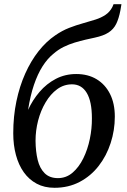

<svg xmlns="http://www.w3.org/2000/svg" viewBox="-20 -882 602 913"><path d="M557.5 -862 552.5 -832.5Q545 -793.5 532.5 -768.2Q520 -743 496.2 -727.5Q472.5 -712 430.5 -703Q421 -701 410.2 -698.5Q399.5 -696 387.5 -693.5Q361.5 -687.5 335 -679.5Q308.5 -671.5 282.5 -658.8Q256.5 -646 232.5 -625Q205.5 -603 182.2 -566.5Q159 -530 141.5 -478.5Q124 -427 113.5 -359.5Q135 -406.5 168.2 -445.2Q201.5 -484 245.5 -507Q289.5 -530 342.5 -530Q398.5 -530 439.5 -505.2Q480.5 -480.5 503.2 -435.2Q526 -390 526 -327.5Q526 -262.5 506.2 -201.8Q486.5 -141 449.2 -93Q412 -45 358.8 -17Q305.5 11 239 11Q191 11 154.5 -8.5Q118 -28 93.2 -62.8Q68.5 -97.5 55.8 -144.8Q43 -192 43 -248.5Q43 -328.5 58 -400.2Q73 -472 100 -532.2Q127 -592.5 163.5 -638.8Q200 -685 243 -714Q275.5 -736.5 309 -749.5Q342.5 -762.5 374.2 -771.2Q406 -780 433.5 -788.8Q461 -797.5 481.8 -811.5Q502.5 -825.5 514.5 -849L520 -862ZM322.5 -481Q283.5 -481 251.8 -457.8Q220 -434.5 196.8 -395.2Q173.5 -356 161.2 -308.5Q149 -261 149 -212.5Q149.5 -161.5 159.2 -121.5Q169 -81.5 192.5 -58.2Q216 -35 255.5 -35Q295 -35 325.2 -61Q355.5 -87 376.2 -129.2Q397 -171.5 407.2 -221.5Q417.5 -271.5 417 -319.5Q417 -399.5 392.5 -440.2Q368 -481 322.5 -481Z"/></svg>

Font: Merriweather 48pt
Style: Italic
Weight: 400
Italic angle: -7.8°
Version: Version 2.101